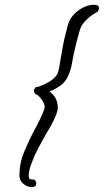

<svg xmlns="http://www.w3.org/2000/svg" viewBox="-20 -751 426 787"><path d="M385.7 -716.8Q385.7 -712.9 383.3 -708Q380.9 -703.1 377 -701.2Q358.4 -691.4 342.3 -677.2Q326.2 -663.1 314.5 -645.5Q310.5 -638.7 306.6 -625.5Q302.7 -612.3 300.8 -604.5Q296.9 -591.8 293.9 -579.6Q291 -567.4 288.1 -554.7Q280.3 -523.4 274.9 -490.7Q269.5 -458 253.9 -429.7Q243.2 -410.2 223.1 -397Q203.1 -383.8 182.6 -376Q216.8 -351.6 216.8 -309.6Q216.8 -297.9 210.9 -282.7Q205.1 -267.6 197.3 -252Q189.5 -236.3 180.2 -221.2Q170.9 -206.1 165 -195.3Q150.4 -168.9 136.2 -142.6Q122.1 -116.2 111.3 -86.9Q106.4 -75.2 102.1 -60.1Q97.7 -44.9 97.7 -32.2Q97.7 -19.5 103 -17.1Q108.4 -14.6 119.1 -14.6Q123 -14.6 126 -8.8Q128.9 -2.9 128.9 0Q128.9 4.9 126.5 8.8Q124 12.7 119.1 14.6H120.1Q117.2 15.6 110.4 15.6Q90.8 15.6 75.2 2Q59.6 -11.7 59.6 -31.2Q59.6 -82 79.1 -128.9Q98.6 -175.8 122.1 -219.7Q126 -226.6 132.3 -238.8Q138.7 -251 145 -264.2Q151.4 -277.3 156.2 -289.6Q161.1 -301.8 163.1 -309.6V-312.5Q163.1 -325.2 152.3 -340.8Q141.6 -356.4 130.9 -363.3Q127 -365.2 125.5 -365.7Q124 -366.2 122.1 -370.1Q119.1 -374 119.1 -379.9Q119.1 -382.8 120.6 -385.7Q122.1 -388.7 126 -389.6L125 -391.6Q125 -394.5 130.4 -395Q135.7 -395.5 137.7 -395.5Q147.5 -399.4 159.2 -404.3Q170.9 -409.2 182.1 -416Q193.4 -422.9 202.1 -431.2Q210.9 -439.5 215.8 -449.2Q220.7 -461.9 223.1 -476.1Q225.6 -490.2 227.5 -503.9Q230.5 -518.6 234.4 -543Q238.3 -567.4 244.1 -592.8Q250 -618.2 256.3 -641.1Q262.7 -664.1 269.5 -674.8Q276.4 -685.5 286.6 -695.8Q296.9 -706.1 309.6 -713.9Q322.3 -721.7 335.9 -726.6Q349.6 -731.4 362.3 -731.4Q370.1 -731.4 377.9 -729.5Q385.7 -727.5 385.7 -716.8Z"/></svg>

Font: Calligraffiti
Style: Regular
Weight: 400
Designer: Dathan Boardman
Foundry: Open Window
Version: Version 1.000